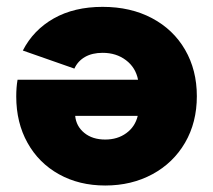

<svg xmlns="http://www.w3.org/2000/svg" viewBox="-20 -538 633 571"><path d="M565.4 -252Q565.4 -173.8 530.3 -113.5Q495.1 -53.2 433.1 -19.8Q371.1 13.7 293 13.7Q215.3 13.7 155.3 -19.8Q95.2 -53.2 61.8 -113.3Q28.3 -173.3 28.3 -251Q28.3 -278.8 32.2 -300.8H390.6Q383.3 -337.4 354.5 -359.1Q325.7 -380.9 285.2 -380.9Q254.4 -380.9 232.9 -368.7Q211.4 -356.4 201.2 -334L47.9 -387.7Q79.1 -448.7 139.9 -483.2Q200.7 -517.6 285.2 -517.6Q368.7 -517.6 432.1 -483.9Q495.6 -450.2 530.5 -389.9Q565.4 -329.6 565.4 -252ZM293 -123Q329.6 -123 355.7 -142.1Q381.8 -161.1 389.6 -193.4H203.6Q206.5 -162.6 230.7 -142.8Q254.9 -123 293 -123Z"/></svg>

Font: Wanted Sans Black
Style: Regular
Weight: 900
Designer: Original Design by Kil Hyung-jin and Kang Hanbin, Wanted Lab, Inc; Hangeul from Source Han Sans by Jang Soo-young and Ka
Foundry: Wanted Lab, Inc.
Version: Version 1.003